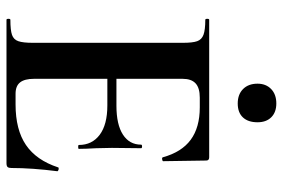

<svg xmlns="http://www.w3.org/2000/svg" viewBox="-160 -712 872 592"><g transform="rotate(90 276.0 -416.0)"><path d="M41 -12Q73 -12 87.5 -17Q102 -22 107 -36.5Q112 -51 112 -81V-544Q112 -574 107 -588Q102 -602 87 -607.5Q72 -613 41 -613Q38 -613 38 -619Q38 -625 41 -625H465Q475 -625 475 -616L477 -483Q477 -481 471.5 -480Q466 -479 465 -482Q449 -540 411 -568Q373 -596 311 -596H281Q251 -596 237 -583Q223 -570 223 -543V-85Q223 -56 234 -42Q245 -28 269 -28H302Q380 -28 427 -60Q474 -92 496 -159Q496 -161 500 -161Q503 -161 505.5 -159.5Q508 -158 508 -157Q498 -79 498 -15Q498 -7 495 -3.5Q492 0 483 0H41Q38 0 38 -6Q38 -12 41 -12ZM305 -311H170V-339H306Q364 -339 395 -359Q426 -379 426 -415Q426 -418 431.5 -418Q437 -418 437 -415L436 -325L437 -277Q439 -243 439 -223Q439 -221 433 -221Q427 -221 427 -223Q427 -264 395.5 -287.5Q364 -311 305 -311ZM238 -774Q238 -800 254.5 -816Q271 -832 299 -832Q326 -832 341.5 -816.5Q357 -801 357 -774Q357 -745 342 -729Q327 -713 299 -713Q271 -713 254.5 -729.5Q238 -746 238 -774Z"/></g></svg>

Font: Cormorant Infant
Style: Bold
Weight: 700
Designer: Christian Thalmann (Catharsis Fonts)
Foundry: Catharsis Fonts
Version: Version 4.000